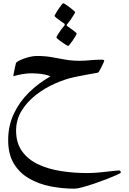

<svg xmlns="http://www.w3.org/2000/svg" viewBox="-20 -639 788 1170"><path d="M716.3 413.1Q716.3 415.5 692.9 426.3Q669.4 437 633.1 451.2Q596.7 465.3 556.9 479Q517.1 492.7 483.6 501.7Q450.2 510.7 433.6 510.7Q358.4 510.7 286.4 496.3Q214.4 481.9 156.5 448.2Q98.6 414.6 64.2 357.7Q29.8 300.8 29.8 215.3Q29.8 127.9 63.7 55.2Q97.7 -17.6 156 -75Q214.4 -132.3 287.6 -173.8Q272.5 -181.2 250 -185.3Q227.5 -189.5 206.3 -190.9Q185.1 -192.4 173.8 -192.4Q144.5 -192.4 113.8 -186.8Q83 -181.2 61 -174.3Q61 -177.7 64.2 -194.6Q67.4 -211.4 71.3 -229Q75.2 -246.6 76.7 -252.4Q78.1 -260.3 99.1 -270.8Q120.1 -281.2 149.9 -289.6Q179.7 -297.9 208 -297.9Q255.9 -297.9 296.1 -290.5Q336.4 -283.2 377 -275.9Q417.5 -268.6 465.3 -268.6Q494.1 -268.6 528.1 -272Q562 -275.4 598.6 -275.4Q605 -275.4 610.1 -274.2Q615.2 -272.9 615.2 -269Q615.2 -266.6 610.1 -255.4Q605 -244.1 598.1 -230.2Q591.3 -216.3 585.2 -206.3Q579.1 -196.3 577.1 -196.3Q536.6 -189.5 501.2 -182.6Q465.8 -175.8 434.1 -169.4Q377 -157.2 314.9 -129.9Q252.9 -102.5 199.2 -60.8Q145.5 -19 111.8 35.6Q78.1 90.3 78.1 156.7Q78.1 232.4 114.3 282.7Q150.4 333 211.9 362.1Q273.4 391.1 350.6 403.3Q427.7 415.5 509.3 415.5Q548.8 415.5 588.6 411.6Q628.4 407.7 660.6 403.8Q692.9 399.9 709 399.9Q711.9 399.9 714.1 404.8Q716.3 409.7 716.3 413.1ZM447.3 -434.1Q447.3 -430.7 440.4 -418.9Q433.6 -407.2 423.8 -393.3Q414.1 -379.4 405.8 -369.1Q397.5 -358.9 395 -358.9Q393.1 -358.9 381.8 -365.7Q370.6 -372.6 357.2 -382.1Q343.8 -391.6 333.7 -399.7Q323.7 -407.7 323.7 -410.6Q323.7 -414.6 332.5 -428.7Q341.3 -442.9 352.5 -458.3Q363.8 -473.6 371.1 -481Q374.5 -485.4 374.5 -489.7Q374.5 -493.2 372.1 -495.1Q363.8 -500.5 349.6 -510.5Q335.4 -520.5 324 -529.8Q312.5 -539.1 312.5 -542Q312.5 -544.9 319.6 -557.1Q326.7 -569.3 336.2 -583.7Q345.7 -598.1 354 -608.6Q362.3 -619.1 364.7 -619.1Q369.1 -619.1 380.6 -611.6Q392.1 -604 405.5 -593.8Q418.9 -583.5 428.5 -575Q438 -566.4 438 -564.9Q438 -562.5 429.4 -548.1Q420.9 -533.7 410.2 -518.3Q399.4 -502.9 393.1 -496.1Q391.6 -494.6 388.9 -491.5Q386.2 -488.3 386.2 -485.4Q386.2 -481.9 390.1 -479.5Q398.4 -474.1 412.1 -464.4Q425.8 -454.6 436.5 -445.8Q447.3 -437 447.3 -434.1Z"/></svg>

Font: Scheherazade New Medium
Style: Regular
Weight: 500
Designer: SIL International
Foundry: SIL International
Version: Version 4.000